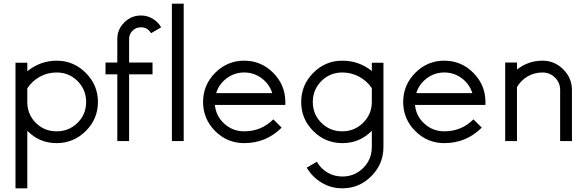

<svg xmlns="http://www.w3.org/2000/svg" viewBox="-20 -765 3183 1041"><path d="M287 -436Q379 -436 445 -370Q511 -304 511 -212Q511 -120 445 -54.5Q379 11 287 11Q193 11 128 -56V256H64V-425H128V-379Q200 -436 287 -436ZM128 -286V-212Q128 -145 174 -99Q220 -53 287 -53Q354 -53 400.5 -99Q447 -145 447 -212Q447 -279 400.5 -325.5Q354 -372 287 -372Q238 -372 196 -349Q154 -326 128 -286Z M744 -681Q779 -681 808 -663.5Q837 -646 854 -617L799 -585Q780 -617 744 -617Q717 -617 698.5 -598.5Q680 -580 680 -553V-426H807V-362H680V0H616V-362H552V-426H616V-553Q616 -606 654 -643.5Q692 -681 744 -681Z M912 -745H976V0H912Z M1527 -212V-196H1145Q1151 -135 1196.5 -94Q1242 -53 1304 -53Q1397 -53 1462 -118L1507 -73Q1423 11 1304 11Q1212 11 1146.5 -54.5Q1081 -120 1081 -212Q1081 -304 1146.5 -370Q1212 -436 1304 -436Q1396 -436 1461.5 -370Q1527 -304 1527 -212ZM1152 -260H1456Q1441 -309 1399 -340.5Q1357 -372 1304 -372Q1251 -372 1209 -340.5Q1167 -309 1152 -260Z M1836 -436Q1926 -436 1996 -380V-425H2059V32Q2059 124 1993.5 190Q1928 256 1836 256Q1775 256 1724 225.5Q1673 195 1643 144L1698 112Q1719 149 1755.5 170.5Q1792 192 1836 192Q1903 192 1949.5 145.5Q1996 99 1996 32V-56Q1931 11 1836 11Q1744 11 1678.5 -54.5Q1613 -120 1613 -212Q1613 -304 1678.5 -370Q1744 -436 1836 -436ZM1836 -372Q1769 -372 1722.5 -325.5Q1676 -279 1676 -212Q1676 -145 1722.5 -99Q1769 -53 1836 -53Q1902 -53 1949 -99.5Q1996 -146 1996 -212V-287Q1970 -326 1927.5 -349Q1885 -372 1836 -372Z M2612 -212V-196H2230Q2236 -135 2281.5 -94Q2327 -53 2389 -53Q2482 -53 2547 -118L2592 -73Q2508 11 2389 11Q2297 11 2231.5 -54.5Q2166 -120 2166 -212Q2166 -304 2231.5 -370Q2297 -436 2389 -436Q2481 -436 2546.5 -370Q2612 -304 2612 -212ZM2237 -260H2541Q2526 -309 2484 -340.5Q2442 -372 2389 -372Q2336 -372 2294 -340.5Q2252 -309 2237 -260Z M2921 -436Q2987 -436 3034 -389Q3081 -342 3081 -277V0H3017V-277Q3017 -317 2989 -344.5Q2961 -372 2921 -372Q2877 -372 2840.5 -350.5Q2804 -329 2783 -293V0H2719V-426H2783V-388Q2844 -436 2921 -436Z"/></svg>

Font: Timtura
Style: Regular
Weight: 400
Version: Version 1.0